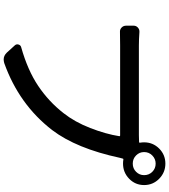

<svg xmlns="http://www.w3.org/2000/svg" viewBox="42 -922 916 1040"><g transform="rotate(90 500.0 -402.0)"><path d="M866.2 -663.1Q892.6 -663.1 910.6 -681.2Q928.7 -699.2 928.7 -724.6Q928.7 -751 910.6 -769Q892.6 -787.1 866.2 -787.1Q840.8 -787.1 822.3 -769Q803.7 -751 803.7 -724.6Q803.7 -699.2 821.8 -681.2Q839.8 -663.1 866.2 -663.1ZM226.6 -696.3H711.9Q736.3 -696.3 750 -697.3Q753.9 -698.2 752.9 -702.1Q751 -713.9 751 -724.6Q751 -772.5 784.7 -806.2Q818.4 -839.8 866.2 -839.8Q914.1 -839.8 948.2 -806.2Q982.4 -772.5 982.4 -724.6Q982.4 -676.8 948.2 -643.6Q914.1 -610.4 866.2 -610.4Q854.5 -610.4 843.8 -612.3Q839.8 -613.3 838.9 -608.4L835 -593.8Q784.2 -357.4 684.6 -226.6Q545.9 -46.9 321.3 33.2Q310.5 36.1 301.8 36.1Q281.2 36.1 264.6 18.6L225.6 -24.4Q217.8 -33.2 221.2 -44.4Q224.6 -55.7 235.4 -58.6Q360.4 -93.8 445.3 -150.9Q530.3 -208 592.8 -288.1Q640.6 -348.6 673.3 -432.6Q706.1 -516.6 717.8 -590.8Q717.8 -594.7 713.9 -594.7H226.6Q195.3 -594.7 153.3 -593.8Q139.6 -592.8 129.4 -602.5Q119.1 -612.3 119.1 -627V-668Q119.1 -681.6 129.4 -690.9Q139.6 -700.2 153.3 -699.2Q193.4 -696.3 226.6 -696.3Z"/></g></svg>

Font: Gen Jyuu Gothic L Monospace Medium
Style: Regular
Weight: 500
Designer: [Source Han Sans]
Ryoko NISHIZUKA  (kana & ideographs); Paul D. Hunt (Latin, Greek & Cyrillic); Wenlong ZHANG  (bopomofo
Version: Version 1.002.20150607